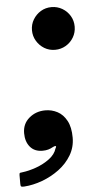

<svg xmlns="http://www.w3.org/2000/svg" viewBox="-101 -618 392 806"><g transform="rotate(-5 94.5 -214.5)"><path d="M57.5 -495Q57.5 -470.5 69.8 -450Q82 -429.5 102.2 -417.2Q122.5 -405 147.5 -405Q172 -405 192.8 -417.2Q213.5 -429.5 225.5 -450Q237.5 -470.5 237.5 -495Q237.5 -520 225.5 -540.2Q213.5 -560.5 192.8 -572.8Q172 -585 147.5 -585Q122.5 -585 102.2 -572.8Q82 -560.5 69.8 -540.2Q57.5 -520 57.5 -495ZM-13 -67.5Q-13 -32 5.5 -9.8Q24 12.5 58 12.5Q71.5 12.5 82 9.5Q92.5 6.5 101 1.5Q109 -3 113.8 -2.5Q118.5 -2 112.5 8Q105.5 32 80.5 50.8Q55.5 69.5 23.8 80.8Q-8 92 -34 95Q-40.5 95.5 -44 96.5Q-47.5 97.5 -47.5 105.5V143Q-47.5 152.5 -44.5 154.2Q-41.5 156 -32 155.5Q5.5 153 44.2 138.8Q83 124.5 115.8 100.2Q148.5 76 168.5 42.5Q188.5 9 188.5 -31.5Q188.5 -75.5 173.5 -103Q158.5 -130.5 134.8 -143Q111 -155.5 84 -155.5Q44 -155.5 15.5 -131.2Q-13 -107 -13 -67.5Z"/></g></svg>

Font: Besley
Style: Bold Italic
Weight: 700
Italic angle: -13°
Designer: Owen Earl
Foundry: indestructible type*
Version: Version 2.001